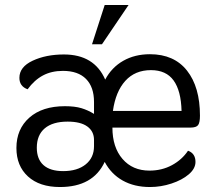

<svg xmlns="http://www.w3.org/2000/svg" viewBox="-20 -740 858 772"><path d="M46 -145Q46 -221 98 -267Q150 -313 241 -313Q281 -313 307.5 -305Q334 -297 358 -282V-330Q358 -390 326 -422.5Q294 -455 233 -455Q187 -455 152.5 -436.5Q118 -418 91 -381Q58 -393 58 -427Q58 -471 111.5 -496Q165 -521 237 -521Q359 -521 403 -420Q429 -469 475.5 -495.5Q522 -522 583 -522Q680 -522 732 -456Q784 -390 784 -275Q784 -247 776.5 -237Q769 -227 746 -227H432Q432 -148 472.5 -101Q513 -54 581 -54Q631 -54 671.5 -76Q712 -98 736 -134Q766 -123 766 -89Q766 -62 739 -39Q712 -16 669.5 -2Q627 12 583 12Q520 12 473.5 -14Q427 -40 401 -89Q354 12 221 12Q139 12 92.5 -30.5Q46 -73 46 -145ZM710 -294Q708 -375 678 -416.5Q648 -458 587 -458Q523 -458 484 -415Q445 -372 434 -294ZM358 -152V-177Q358 -212 331 -231.5Q304 -251 252 -251Q192 -251 160 -224Q128 -197 128 -146Q128 -100 155 -76Q182 -52 234 -52Q291 -52 324.5 -79Q358 -106 358 -152ZM401 -720H497L390 -562H350Z"/></svg>

Font: Thasadith
Style: Bold
Weight: 700
Designer: Cadson Demak Co.,Ltd.
Foundry: Cadson Demak Co.,Ltd.
Version: Version 1.000; ttfautohint (v1.6)